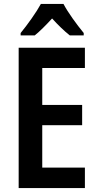

<svg xmlns="http://www.w3.org/2000/svg" viewBox="-20 -957 500 977"><path d="M303 -937H188C166 -896 119 -830 85 -789V-777H157C182 -797 214 -829 245 -863C276 -829 307 -799 335 -777H406V-789C370 -833 326 -893 303 -937ZM412 0V-104H195V-320H398V-423H195V-611H412V-714H75V0Z"/></svg>

Font: Noto Sans Armenian Condensed SemiBold
Style: Regular
Weight: 600
Width: 3
Designer: Monotype Design Team
Foundry: Monotype Imaging Inc.
Version: Version 2.008